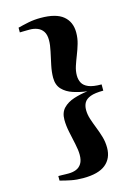

<svg xmlns="http://www.w3.org/2000/svg" viewBox="-139 -885 791 1100"><g transform="rotate(-15 257.0 -335.0)"><path d="M213.5 140.5Q175 140.5 143.2 134.2Q111.5 128 78.5 119V92Q88 92 98.5 92.2Q109 92.5 119.8 92.8Q130.5 93 139.5 93Q164.5 93 184.5 85Q204.5 77 216.5 57.8Q228.5 38.5 228.5 6Q228.5 -22 220.2 -59.5Q212 -97 203.8 -136.5Q195.5 -176 195.5 -210Q195.5 -253.5 219.8 -278.5Q244 -303.5 282.8 -316Q321.5 -328.5 365 -334Q321.5 -339.5 282.8 -352.2Q244 -365 219.8 -390.5Q195.5 -416 195.5 -459.5Q195.5 -493.5 203.8 -532.5Q212 -571.5 220.2 -608.8Q228.5 -646 228.5 -674Q228.5 -707 216 -725.8Q203.5 -744.5 182.5 -752.8Q161.5 -761 137 -761Q128.5 -761 118.2 -760.8Q108 -760.5 97.8 -760.5Q87.5 -760.5 78.5 -760V-788Q109 -796 142.5 -802.8Q176 -809.5 214.5 -809.5Q306 -809.5 348.2 -774.2Q390.5 -739 390.5 -676.5Q390.5 -642 381.2 -610.5Q372 -579 360.2 -549.5Q348.5 -520 339.2 -492Q330 -464 330 -436.5Q330 -412.5 340.2 -393Q350.5 -373.5 377.2 -362.2Q404 -351 454 -351V-314Q404 -314 377.2 -303.8Q350.5 -293.5 340.2 -275.2Q330 -257 330 -232.5Q330 -205.5 339.2 -177.2Q348.5 -149 360.2 -119.5Q372 -90 381.2 -58.8Q390.5 -27.5 390.5 7Q390.5 70 347.5 105.2Q304.5 140.5 213.5 140.5Z"/></g></svg>

Font: Merriweather 120pt ExtraBold
Style: Regular
Weight: 800
Version: Version 2.100